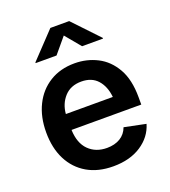

<svg xmlns="http://www.w3.org/2000/svg" viewBox="-141 -868 872 983"><g transform="rotate(-20 295.5 -377.0)"><path d="M308.6 11.2Q226.1 11.2 166.7 -23.4Q107.4 -58.1 75.4 -121.1Q43.5 -184.1 43.5 -269.5Q43.5 -353.5 75 -417.2Q106.4 -481 164.3 -516.8Q222.2 -552.7 300.3 -552.7Q366.7 -552.7 423.6 -523.7Q480.5 -494.6 515.1 -433.8Q549.8 -373 549.8 -277.3V-237.3H169.9Q172.4 -164.6 210.7 -126.5Q249 -88.4 310.1 -88.4Q352.1 -88.4 382.1 -106.4Q412.1 -124.5 424.8 -159.2L541.5 -135.3Q522 -69.3 460.7 -29.1Q399.4 11.2 308.6 11.2ZM170.4 -323.7H426.3Q420.4 -382.3 388.9 -417.7Q357.4 -453.1 300.8 -453.1Q242.7 -453.1 208.7 -415.8Q174.8 -378.4 170.4 -323.7ZM228 -621.6H114.3V-625.5L246.6 -765.1H349.1L481.4 -625.5V-621.6H367.2L297.9 -705.1Z"/></g></svg>

Font: Inter SemiBold
Style: Regular
Weight: 600
Designer: Rasmus Andersson
Foundry: rsms
Version: Version 4.001;git-9221beed3